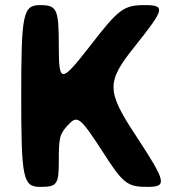

<svg xmlns="http://www.w3.org/2000/svg" viewBox="-20 -731 674 751"><path d="M378 -143C461 -13 477 0 556 0C635 0 631 -18 513 -198C395 -377 395 -410 510 -553C624 -696 628 -711 546 -711C464 -711 444 -696 332 -551C219 -406 210 -404 210 -550C210 -696 203 -711 137 -711C70 -711 63 -678 63 -355C63 -33 70 0 137 0C203 0 210 -9 210 -101C210 -194 213 -207 248 -244C283 -281 294 -272 378 -143Z"/></svg>

Font: Asimov Print
Style: A
Weight: 500
Designer: Google
Version: Version 2.000980: 2014